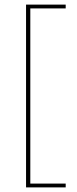

<svg xmlns="http://www.w3.org/2000/svg" viewBox="-20 -695 335 833"><path d="M93 118V-675H265V-658.5H111.5V101.5H265V118Z"/></svg>

Font: Anek Odia Medium Thin
Style: Regular
Weight: 250
Version: Version 1.003